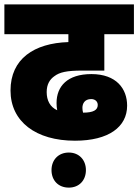

<svg xmlns="http://www.w3.org/2000/svg" viewBox="-20 -642 631 876"><path d="M322 0C476 0 560 -63 560 -160C560 -237 511 -304 397 -304C287 -304 238 -248 238 -172C238 -160 239 -149 241 -139C208 -154 193 -184 193 -222C193 -257 207 -280 229 -295C252 -312 283 -320 356 -320H456V-486H591V-622H0V-486H292V-450C136 -445 28 -374 28 -229C28 -87 144 0 322 0ZM356 -150C356 -169 366 -190 396 -190C414 -190 426 -179 426 -163C426 -140 406 -128 359 -128C357 -135 356 -143 356 -150ZM215 134C215 181 246 214 294 214C341 214 372 181 372 134C372 88 341 54 294 54C246 54 215 88 215 134Z"/></svg>

Font: Noto Sans Devanagari UI SemiCondensed Black
Style: Regular
Weight: 900
Width: 4
Designer: Jelle Bosma - Monotype Design Team
Foundry: Monotype Imaging Inc.
Version: Version 2.004